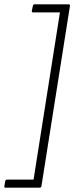

<svg xmlns="http://www.w3.org/2000/svg" viewBox="-72 -718 341 881"><path d="M-47 143Q-53 143 -52 136L-48 114Q-47 106 -40 106H82L203 -661H80Q73 -661 74 -668L79 -692Q81 -698 86 -698H243Q250 -698 249 -691L118 137Q117 143 110 143Z"/></svg>

Font: Sofia Sans Semi Condensed ExtraLight
Style: Italic
Weight: 250
Italic angle: -9°
Version: Version 4.100